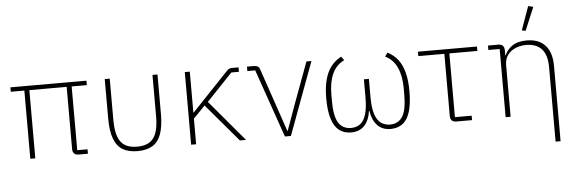

<svg xmlns="http://www.w3.org/2000/svg" viewBox="-56 -948 4020 1338"><g transform="rotate(-5 1954.0 -279.0)"><path d="M455 -477V-31H527V0H462Q441 0 430.5 -11Q420 -22 420 -42V-477H159V0H124V-477H29V-508H561V-477Z M724 -508V-219Q724 -145 740.5 -101Q757 -57 790 -38Q823 -19 874 -19Q924 -19 957 -38Q990 -57 1006.5 -101Q1023 -145 1023 -219V-508H1058V-233Q1058 -145 1038.5 -91Q1019 -37 978 -12.5Q937 12 874 12Q810 12 769.5 -12.5Q729 -37 709 -91Q689 -145 689 -233V-508Z M1590 0 1366 -264 1284 -179V0H1249V-508H1284V-222H1287L1357 -296L1546 -495Q1554 -502 1561.5 -505Q1569 -508 1579 -508H1625V-477H1572L1391 -287L1633 0Z M1947 0H1905L1739 -477H1684V-508H1732Q1749 -508 1759 -502Q1769 -496 1774 -481L1858 -235L1925 -38H1928L1999 -235L2100 -508H2135Z M2523 -349V-223Q2523 -144 2538.5 -99.5Q2554 -55 2581 -37Q2608 -19 2642 -19Q2701 -19 2730 -65.5Q2759 -112 2759 -215V-264Q2759 -349 2732 -408Q2705 -467 2649 -494L2668 -520Q2711 -498 2739.5 -461.5Q2768 -425 2782.5 -370Q2797 -315 2797 -240Q2797 -151 2779.5 -95Q2762 -39 2727.5 -13.5Q2693 12 2644 12Q2586 12 2551.5 -24.5Q2517 -61 2507 -126H2504Q2495 -61 2461 -24.5Q2427 12 2367 12Q2319 12 2285 -13.5Q2251 -39 2233 -95Q2215 -151 2215 -240Q2215 -315 2229.5 -369.5Q2244 -424 2272.5 -461Q2301 -498 2344 -520L2363 -494Q2306 -466 2279.5 -408Q2253 -350 2253 -264V-215Q2253 -112 2282 -65.5Q2311 -19 2370 -19Q2405 -19 2431.5 -37Q2458 -55 2473 -99.5Q2488 -144 2488 -223V-349Z M3214 0H3104Q3083 0 3072.5 -11Q3062 -22 3062 -42V-477H2880V-508H3293V-477H3097V-31H3214Z M3484 0H3449V-477H3370V-508H3442Q3463 -508 3473.5 -497Q3484 -486 3484 -466V-419L3465 -430H3487Q3502 -467 3539.5 -493.5Q3577 -520 3642 -520Q3726 -520 3771 -470.5Q3816 -421 3816 -326V200H3781V-320Q3781 -407 3743 -448Q3705 -489 3635 -489Q3596 -489 3561.5 -475Q3527 -461 3505.5 -432.5Q3484 -404 3484 -361ZM3708 -749 3640 -587 3614 -593 3673 -758Z"/></g></svg>

Font: IBM Plex Sans ExtraLight
Style: Regular
Weight: 250
Designer: Mike Abbink, Paul van der Laan, Pieter van Rosmalen
Foundry: Bold Monday
Version: Version 3.201